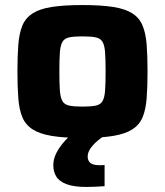

<svg xmlns="http://www.w3.org/2000/svg" viewBox="-20 -538 653 760"><path d="M306 8Q233 8 185 0Q137 -8 109 -26Q81 -44 68.5 -74Q56 -104 52.5 -149Q49 -194 49 -255Q49 -317 52.5 -361.5Q56 -406 68.5 -436.5Q81 -467 109 -485Q137 -503 185 -510.5Q233 -518 306 -518Q380 -518 428 -510.5Q476 -503 504 -485Q532 -467 544.5 -436.5Q557 -406 560.5 -361.5Q564 -317 564 -255Q564 -194 560.5 -149Q557 -104 544.5 -74Q532 -44 504 -26Q476 -8 428 0Q380 8 306 8ZM306 -116Q340 -116 359 -120Q378 -124 386 -138Q394 -152 396 -180Q398 -208 398 -255Q398 -303 396 -330.5Q394 -358 386 -372Q378 -386 359.5 -390Q341 -394 306 -394Q272 -394 253.5 -390Q235 -386 227 -372Q219 -358 217 -330.5Q215 -303 215 -255Q215 -208 217 -180Q219 -152 227 -138Q235 -124 254 -120Q273 -116 306 -116ZM323 202Q271 202 242 190.5Q213 179 202 159.5Q191 140 191 117Q191 84 212.5 51Q234 18 268 -10L393 0Q379 8 363.5 21.5Q348 35 337.5 50.5Q327 66 327 82Q327 97 337 106.5Q347 116 376 116Q379 116 383.5 116Q388 116 394 115V199Q380 200 360 201Q340 202 323 202Z"/></svg>

Font: Saira SemiExpanded
Style: Bold
Weight: 700
Width: 6
Designer: Hector Gatti with collaboration of the Omnibus-Type team
Foundry: Omnibus-Type
Version: Version 1.101